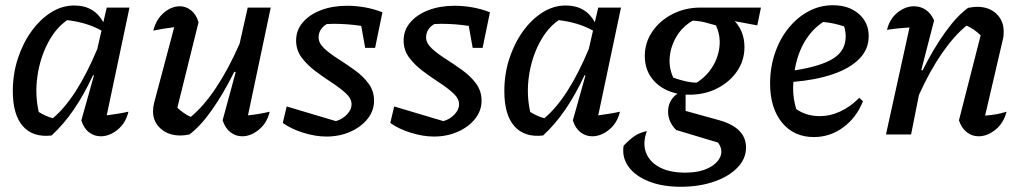

<svg xmlns="http://www.w3.org/2000/svg" viewBox="-20 -514 3911 734"><path d="M177 4Q106 12 67.5 -31.5Q29 -75 29 -166Q29 -231 48 -289.5Q67 -348 100 -394Q133 -440 175 -466.5Q217 -493 264 -493Q340 -493 375 -429L388 -485H475L388 -73Q408 -76 428.5 -79Q449 -82 471 -87Q461 -44 430 -18.5Q399 7 365 7Q340 7 320 -8.5Q300 -24 291 -54L339 -225L336 -227Q301 -152 262 -95Q223 -38 177 4ZM128 -86Q141 -78 154 -72Q167 -66 182 -62Q273 -138 352 -327L368 -397Q313 -428 237 -437Q193 -407 163 -349.5Q133 -292 123 -222.5Q113 -153 128 -86Z M831 -54 881 -238 876 -240Q833 -154 789 -92Q745 -30 704 0Q685 4 670 4Q624 4 594.5 -22Q565 -48 565 -88Q565 -104 569 -120L646 -410Q604 -405 566 -397Q577 -440 606 -465Q635 -490 668 -490Q691 -490 710.5 -474.5Q730 -459 739 -429L658 -102Q683 -79 709 -67Q758 -107 805.5 -178Q853 -249 896 -347L927 -485H1015L928 -73Q969 -77 1011 -87Q1001 -44 970 -18.5Q939 7 906 7Q881 7 861 -8.5Q841 -24 831 -54Z M1061 -44 1076 -107 1264 -51Q1289 -58 1306.5 -76.5Q1324 -95 1324 -115Q1324 -137 1302.5 -157Q1281 -177 1249.5 -197.5Q1218 -218 1186.5 -241.5Q1155 -265 1133.5 -293.5Q1112 -322 1112 -359Q1112 -399 1138 -429Q1164 -459 1208 -475.5Q1252 -492 1307 -492Q1340 -492 1374.5 -486Q1409 -480 1442 -467L1414 -331H1376L1361 -415Q1309 -423 1255 -423Q1242 -423 1229 -422Q1198 -403 1198 -371Q1198 -349 1219.5 -329Q1241 -309 1272.5 -289Q1304 -269 1336 -246Q1368 -223 1389 -194.5Q1410 -166 1410 -129Q1410 -91 1385.5 -60Q1361 -29 1319.5 -10.5Q1278 8 1228 8Q1186 8 1139.5 -6.5Q1093 -21 1061 -44Z M1472 -44 1487 -107 1675 -51Q1700 -58 1717.5 -76.5Q1735 -95 1735 -115Q1735 -137 1713.5 -157Q1692 -177 1660.5 -197.5Q1629 -218 1597.5 -241.5Q1566 -265 1544.5 -293.5Q1523 -322 1523 -359Q1523 -399 1549 -429Q1575 -459 1619 -475.5Q1663 -492 1718 -492Q1751 -492 1785.5 -486Q1820 -480 1853 -467L1825 -331H1787L1772 -415Q1720 -423 1666 -423Q1653 -423 1640 -422Q1609 -403 1609 -371Q1609 -349 1630.5 -329Q1652 -309 1683.5 -289Q1715 -269 1747 -246Q1779 -223 1800 -194.5Q1821 -166 1821 -129Q1821 -91 1796.5 -60Q1772 -29 1730.5 -10.5Q1689 8 1639 8Q1597 8 1550.5 -6.5Q1504 -21 1472 -44Z M2056 4Q1985 12 1946.5 -31.5Q1908 -75 1908 -166Q1908 -231 1927 -289.5Q1946 -348 1979 -394Q2012 -440 2054 -466.5Q2096 -493 2143 -493Q2219 -493 2254 -429L2267 -485H2354L2267 -73Q2287 -76 2307.5 -79Q2328 -82 2350 -87Q2340 -44 2309 -18.5Q2278 7 2244 7Q2219 7 2199 -8.5Q2179 -24 2170 -54L2218 -225L2215 -227Q2180 -152 2141 -95Q2102 -38 2056 4ZM2007 -86Q2020 -78 2033 -72Q2046 -66 2061 -62Q2152 -138 2231 -327L2247 -397Q2192 -428 2116 -437Q2072 -407 2042 -349.5Q2012 -292 2002 -222.5Q1992 -153 2007 -86Z M2616 -152Q2608 -152 2601 -152V-90L2731 -54Q2832 -25 2832 50Q2832 93 2799 127Q2766 161 2709.5 180.5Q2653 200 2582 200Q2512 200 2460.5 179.5Q2409 159 2383 123.5Q2357 88 2364 43Q2389 17 2407.5 5Q2426 -7 2453 -13Q2436 33 2449.5 69Q2463 105 2501.5 125.5Q2540 146 2600 146Q2652 146 2687 129Q2722 112 2733.5 85.5Q2745 59 2725 31L2565 -17Q2534 -48 2534 -87Q2534 -131 2570 -156Q2513 -168 2479 -206Q2445 -244 2445 -300Q2445 -351 2473.5 -393Q2502 -435 2550.5 -460Q2599 -485 2658 -485H2889L2875 -417L2789 -433Q2826 -393 2826 -334Q2826 -283 2798 -242Q2770 -201 2722.5 -176.5Q2675 -152 2616 -152ZM2643 -198Q2680 -221 2703 -257.5Q2726 -294 2730.5 -336Q2735 -378 2717 -417Q2697 -423 2675 -428.5Q2653 -434 2628 -435Q2590 -413 2567.5 -376.5Q2545 -340 2540.5 -298Q2536 -256 2554 -217Q2583 -207 2604.5 -202.5Q2626 -198 2643 -198Z M3091 10Q3015 10 2969.5 -45.5Q2924 -101 2924 -195Q2924 -256 2942.5 -310.5Q2961 -365 2994 -406Q3027 -447 3070.5 -470.5Q3114 -494 3164 -494Q3225 -494 3263 -461Q3301 -428 3301 -376Q3301 -325 3264.5 -288.5Q3228 -252 3163 -230Q3098 -208 3013 -201Q3012 -190 3012 -178Q3012 -136 3024 -97Q3062 -70 3115 -70Q3153 -70 3191.5 -87.5Q3230 -105 3265 -140L3279 -127Q3254 -64 3203.5 -27Q3153 10 3091 10ZM3213 -374Q3213 -394 3207 -413Q3169 -426 3127 -430Q3084 -402 3056 -354.5Q3028 -307 3018 -245Q3120 -261 3166.5 -291Q3213 -321 3213 -374Z M3367 0 3457 -409Q3439 -408 3418.5 -406Q3398 -404 3371 -400Q3381 -442 3411 -466Q3441 -490 3474 -490Q3499 -490 3519 -476.5Q3539 -463 3551 -436L3502 -246L3507 -245Q3549 -329 3594 -391.5Q3639 -454 3681 -484Q3703 -488 3715 -488Q3761 -488 3789 -461.5Q3817 -435 3817 -394Q3817 -386 3816.5 -379Q3816 -372 3814 -364L3746 -72Q3772 -74 3790.5 -77.5Q3809 -81 3828 -87Q3817 -44 3786 -18.5Q3755 7 3721 7Q3696 7 3676 -8.5Q3656 -24 3646 -54L3729 -379Q3703 -404 3675 -416Q3627 -377 3580.5 -309.5Q3534 -242 3493 -151L3463 0Z"/></svg>

Font: Piazzolla Medium
Style: Italic
Weight: 500
Italic angle: -11.3°
Designer: Juan Pablo del Peral
Foundry: Huerta Tipografica
Version: Version 1.330